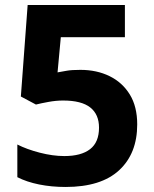

<svg xmlns="http://www.w3.org/2000/svg" viewBox="-20 -734 612 764"><path d="M300 -456Q365 -456 416 -431Q467 -406 496.5 -358Q526 -310 526 -239Q526 -123 454 -56.5Q382 10 241 10Q185 10 135.5 0Q86 -10 49 -29V-159Q86 -140 138 -126.5Q190 -113 236 -113Q303 -113 338.5 -140.5Q374 -168 374 -226Q374 -279 339 -306.5Q304 -334 231 -334Q203 -334 173 -328.5Q143 -323 123 -318L63 -350L90 -714H477V-586H222L209 -446Q226 -449 245.5 -452.5Q265 -456 300 -456Z"/></svg>

Font: Noto Sans Sora Sompeng
Style: Bold
Weight: 700
Designer: Monotype Design Team. David Williams.
Foundry: Monotype Imaging Inc.
Version: Version 2.101